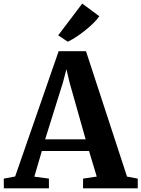

<svg xmlns="http://www.w3.org/2000/svg" viewBox="-42 -1026 770 1046"><path d="M-21.5 -53 40.5 -64.5 277.5 -747H426.5L650 -64L708.5 -53V0H410.5V-53L485 -64L443 -203.5H186L145 -63.5L224.5 -53V0H-21ZM204 -267H424.5L337 -576.5L320 -649L300.5 -575.5ZM327 -799 275 -833.5 406 -1006.5 499 -937.5Q476 -904 424 -862Q372 -820 327.5 -799Z"/></svg>

Font: Merriweather Text
Style: Bold
Weight: 700
Designer: Eben Sorkin
Foundry: Eben Sorkin
Version: Version 2.100